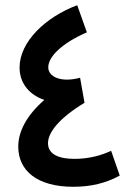

<svg xmlns="http://www.w3.org/2000/svg" viewBox="-20 -710 529 736"><path d="M406 -132C370 -115 322 -101 266 -101C210 -101 164 -116 164 -161C164 -200 202 -254 304 -316L287 -412C213 -392 165 -416 165 -452C165 -492 216 -544 313 -586L276 -690C155 -645 55 -550 55 -451C55 -388 96 -345 150 -327C81 -267 50 -205 50 -148C50 -56 122 6 261 6C329 6 386 -8 439 -37Z"/></svg>

Font: Noto Sans Arabic Cond SemBd
Style: Regular
Weight: 600
Width: 3
Designer: Monotype Design Team, Nadine Chahine, Nizar Qandah and Khaled Hosny
Foundry: Monotype Imaging Inc.
Version: Version 2.012